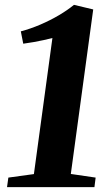

<svg xmlns="http://www.w3.org/2000/svg" viewBox="-20 -773 464 793"><path d="M14.5 -39.5 120 -54 196.5 -616Q181 -612 160.8 -607.5Q140.5 -603 118.8 -599.2Q97 -595.5 76 -592.5L66 -643.5Q106 -654 146.8 -671.5Q187.5 -689 223.5 -710.2Q259.5 -731.5 285.5 -753L365 -734L272.5 -54.5L375 -39.5L370 0H9Z"/></svg>

Font: Merriweather 72pt ExtraBold
Style: Italic
Weight: 800
Italic angle: -7.8°
Version: Version 2.101